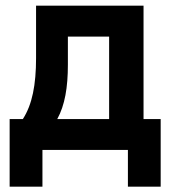

<svg xmlns="http://www.w3.org/2000/svg" viewBox="-20 -538 626 689"><path d="M14.6 131.8H132.3V0H439V131.8H556.6V-110.8H495.1V-517.6H109.4V-329.1C109.4 -233.9 95.7 -162.6 62 -110.8H14.6ZM371.6 -110.8H185.5C212.9 -160.6 223.6 -224.6 223.6 -305.7V-406.7H371.6Z"/></svg>

Font: Cascadia Code PL SemiBold
Style: Regular
Weight: 600
Monospace: yes
Designer: Aaron Bell
Foundry: Saja Typeworks
Version: Version 2404.023